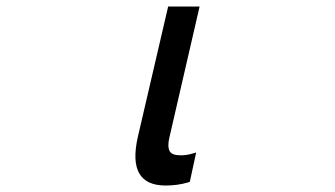

<svg xmlns="http://www.w3.org/2000/svg" viewBox="-20 -570 1040 596"><path d="M502 -549.8H599.6L505.9 -143.6Q499 -115.2 506.8 -100.6Q513.7 -87.9 541 -87.9Q560.5 -87.9 579.1 -93.8L588.9 -96.7L569.3 -5.9L564.5 -3.9Q531.2 5.9 494.1 5.9Q373 5.9 408.2 -146.5Z"/></svg>

Font: RobotoJAA
Style: Medium
Weight: 500
Version: Version 2.05; 2016-11-05